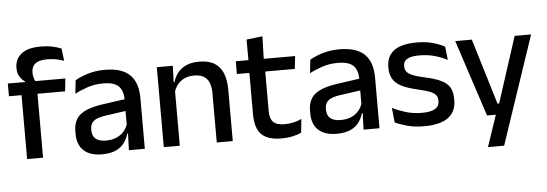

<svg xmlns="http://www.w3.org/2000/svg" viewBox="-52 -837 3335 1170"><g transform="rotate(-5 1615.0 -252.0)"><path d="M228.5 -676Q266.5 -676 297.2 -669.5Q328 -663 353 -653L362.5 -577Q339 -585 314.8 -590Q290.5 -595 260.5 -595Q225 -595 203.8 -586Q182.5 -577 173.2 -560.8Q164 -544.5 164 -522V-520Q164 -504 168.5 -489.5Q173 -475 178.5 -463.5L113.5 -461.5V-473Q95 -484.5 82 -505.8Q69 -527 69 -557V-559.5Q69 -612 108 -644Q147 -676 228.5 -676ZM85.5 0V-440.5H183V0ZM8.5 -391V-469L123 -468.5L163 -469H360.5L352 -391Z M708 0 712 -116 708.5 -131V-285L709 -309.5Q709 -366 680.2 -392.5Q651.5 -419 588 -419Q536.5 -419 492.5 -404.5Q448.5 -390 413 -371L422 -453Q442 -464.5 469 -475.5Q496 -486.5 530 -493.5Q564 -500.5 604.5 -500.5Q660 -500.5 698.5 -487.2Q737 -474 760.5 -449Q784 -424 794.8 -389Q805.5 -354 805.5 -311V0ZM542.5 11Q470 11 431.5 -24.8Q393 -60.5 393 -126.5V-141.5Q393 -211.5 436.2 -245.2Q479.5 -279 572.5 -292L719.5 -313L725 -242L584 -222Q533.5 -215 512 -197.8Q490.5 -180.5 490.5 -147V-140Q490.5 -106.5 511.2 -88.5Q532 -70.5 574.5 -70.5Q613.5 -70.5 641.5 -83.5Q669.5 -96.5 687 -118.2Q704.5 -140 711 -166.5L724.5 -101H706.5Q698.5 -71 680 -45.5Q661.5 -20 628.2 -4.5Q595 11 542.5 11Z M1245.5 0V-302Q1245.5 -337.5 1235.8 -363.5Q1226 -389.5 1203.8 -404Q1181.5 -418.5 1143 -418.5Q1107.5 -418.5 1081.5 -405.5Q1055.5 -392.5 1039.2 -370.5Q1023 -348.5 1016 -320.5L1000 -388.5H1021Q1029.5 -419.5 1049 -444.8Q1068.5 -470 1101 -485Q1133.5 -500 1181.5 -500Q1239 -500 1274.5 -478.2Q1310 -456.5 1326.8 -415Q1343.5 -373.5 1343.5 -313V0ZM921.5 0V-489H1019.5L1015.5 -374.5L1019.5 -368.5V0Z M1642 10Q1583.5 10 1548 -7.8Q1512.5 -25.5 1496.5 -61.2Q1480.5 -97 1480.5 -150.5V-449.5H1577.5V-162Q1577.5 -117 1598 -96Q1618.5 -75 1667 -75Q1696 -75 1722.5 -81Q1749 -87 1771.5 -98L1763 -15Q1739 -3 1707.5 3.5Q1676 10 1642 10ZM1404 -405V-483H1767L1758.5 -405ZM1481.5 -474.5 1481 -609 1579 -620.5 1575 -474.5Z M2143.5 0 2147.5 -116 2144 -131V-285L2144.5 -309.5Q2144.5 -366 2115.8 -392.5Q2087 -419 2023.5 -419Q1972 -419 1928 -404.5Q1884 -390 1848.5 -371L1857.5 -453Q1877.5 -464.5 1904.5 -475.5Q1931.5 -486.5 1965.5 -493.5Q1999.5 -500.5 2040 -500.5Q2095.5 -500.5 2134 -487.2Q2172.5 -474 2196 -449Q2219.5 -424 2230.2 -389Q2241 -354 2241 -311V0ZM1978 11Q1905.5 11 1867 -24.8Q1828.5 -60.5 1828.5 -126.5V-141.5Q1828.5 -211.5 1871.8 -245.2Q1915 -279 2008 -292L2155 -313L2160.5 -242L2019.5 -222Q1969 -215 1947.5 -197.8Q1926 -180.5 1926 -147V-140Q1926 -106.5 1946.8 -88.5Q1967.5 -70.5 2010 -70.5Q2049 -70.5 2077 -83.5Q2105 -96.5 2122.5 -118.2Q2140 -140 2146.5 -166.5L2160 -101H2142Q2134 -71 2115.5 -45.5Q2097 -20 2063.8 -4.5Q2030.5 11 1978 11Z M2514 11.5Q2455 11.5 2410.5 -0.8Q2366 -13 2336 -27.5L2327 -117Q2364 -98.5 2408.5 -84.8Q2453 -71 2508.5 -71Q2562 -71 2587.8 -86.8Q2613.5 -102.5 2613.5 -133.5V-137.5Q2613.5 -157.5 2603 -170.8Q2592.5 -184 2565.8 -194.5Q2539 -205 2490 -216Q2428.5 -230 2393 -249Q2357.5 -268 2342.2 -295.8Q2327 -323.5 2327 -362.5V-367Q2327 -433 2373 -467Q2419 -501 2511 -501Q2569 -501 2612 -488.5Q2655 -476 2683 -460L2692 -378.5Q2658.5 -396.5 2615.8 -408.8Q2573 -421 2521 -421Q2485.5 -421 2464 -414.2Q2442.5 -407.5 2433 -395.2Q2423.5 -383 2423.5 -366V-362.5Q2423.5 -344 2433.5 -330.2Q2443.5 -316.5 2469.2 -305.8Q2495 -295 2541 -285Q2603 -272 2640 -254.5Q2677 -237 2693.5 -209.8Q2710 -182.5 2710 -139.5V-132Q2710 -60.5 2661 -24.5Q2612 11.5 2514 11.5Z M3025 -86.5 2973 -64 3110.5 -489H3211L2988.5 172H2889.5L2967 -57.5L3011 -20.5H2900.5L2747 -489H2848.5L2970.5 -86.5Z"/></g></svg>

Font: Anek Gurmukhi Medium Medium
Style: Regular
Weight: 500
Version: Version 1.003